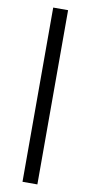

<svg xmlns="http://www.w3.org/2000/svg" viewBox="-103 -854 480 1018"><g transform="rotate(10 137.5 -345.0)"><path d="M97.1 124V-814H177.2V124Z"/></g></svg>

Font: Mozilla Text ExtraLight
Style: Regular
Weight: 200
Designer: Studio DRAMA
Foundry: Studio DRAMA
Version: Version 1.000